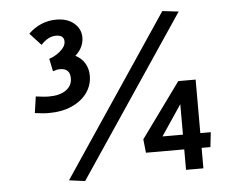

<svg xmlns="http://www.w3.org/2000/svg" viewBox="-50 -734 1007 804"><g transform="rotate(-5 454.0 -332.0)"><path d="M149 -287Q136 -287 121 -288.5Q106 -290 91 -292L101 -361Q116 -359 130 -357.5Q144 -356 157 -356Q202 -356 228 -374.5Q254 -393 254 -424Q254 -466 212 -466Q199 -466 182 -460L171 -513Q196 -521 218.5 -540Q241 -559 241 -580Q241 -607 207 -607Q174 -607 144 -574L97 -625Q120 -648 150 -661Q180 -674 214 -674Q261 -674 289 -650Q317 -626 317 -590Q317 -571 308.5 -552Q300 -533 281 -516Q307 -503 320.5 -480Q334 -457 334 -428Q334 -388 311 -356Q288 -324 246.5 -305.5Q205 -287 149 -287ZM276 10 209 1 660 -671 728 -663ZM701 0V-86H540L534 -143L701 -373H774V-148H818L811 -86H774V0ZM615 -148H701V-276Z"/></g></svg>

Font: Secular One
Style: Regular
Weight: 400
Designer: Michal Sahar
Foundry: Hagilda
Version: Version 1.002; ttfautohint (v1.8.4.7-5d5b);gftools[0.9.29]